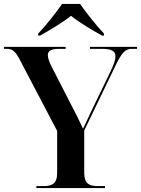

<svg xmlns="http://www.w3.org/2000/svg" viewBox="-22 -951 713 971"><path d="M171 -781V-771H181C222 -794 295 -837 337 -871C379 -837 452 -794 494 -771H504V-781C466 -821 414 -886 383 -931H292C261 -886 209 -821 171 -781ZM162 0H509V-10H470C430 -10 404 -22 404 -76V-291L565 -625C594 -685 613 -704 644 -704H671V-714H433V-704H493C540 -704 562 -694 562 -666C562 -649 554 -627 540 -596L464 -439C441 -392 418 -342 398 -300C381 -337 362 -375 337 -423L241 -610C227 -637 220 -657 220 -672C220 -696 239 -704 279 -704H310V-714H-2V-704H13C41 -704 56 -691 77 -651L267 -289V-75C267 -22 240 -10 200 -10H162Z"/></svg>

Font: Noto Serif Display SemiBold
Style: Regular
Weight: 600
Designer: Monotype Design Team
Foundry: Monotype Imaging Inc.
Version: Version 2.009